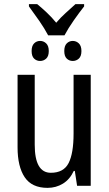

<svg xmlns="http://www.w3.org/2000/svg" viewBox="-20 -899 527 929"><path d="M419 -537V0H353L342 -72H337Q318 -31 284.5 -10.5Q251 10 210 10Q134 10 99.5 -41.5Q65 -93 65 -186V-537H148V-199Q148 -63 226 -63Q288 -63 312 -110Q336 -157 336 -253V-537ZM213 -728Q195 -762 170 -798Q145 -834 120 -868V-879H160Q182 -861 206.5 -838Q231 -815 252 -789Q275 -816 297 -835.5Q319 -855 345 -879H387V-868Q364 -839 337 -800.5Q310 -762 292 -728ZM174 -604Q157 -604 145 -615.5Q133 -627 133 -652Q133 -677 145 -689Q157 -701 174 -701Q191 -701 203.5 -689Q216 -677 216 -652Q216 -627 203.5 -615.5Q191 -604 174 -604ZM332 -604Q315 -604 303 -615.5Q291 -627 291 -652Q291 -677 303 -689Q315 -701 332 -701Q349 -701 361.5 -689Q374 -677 374 -652Q374 -627 361.5 -615.5Q349 -604 332 -604Z"/></svg>

Font: Avrile Sans Condensed
Style: Regular
Weight: 400
Width: 3
Designer: Monotype Design Team
Foundry: Monotype Imaging Inc.
Version: Version 2.001;September 10, 2019;FontCreator 11.5.0.2425 64-